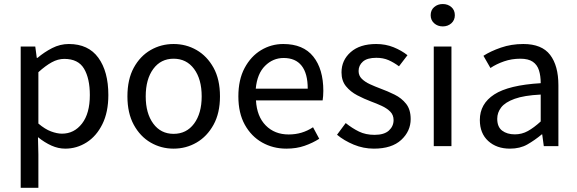

<svg xmlns="http://www.w3.org/2000/svg" viewBox="-20 -714 2820 938"><path d="M81.1 203.6V-486.8H152.3L159.7 -431.2H163.1Q195.8 -459 234.6 -479Q273.4 -499 316.4 -499Q411.6 -499 460.4 -431.9Q509.3 -364.7 509.3 -250Q509.3 -166 480.2 -107.4Q451.2 -48.8 403.1 -18.3Q355 12.2 298.8 12.2Q264.6 12.2 231.4 -2.7Q198.2 -17.6 165.5 -43.9L167.5 40.5V203.6ZM282.7 -61Q342.3 -61 380.6 -110.4Q418.9 -159.7 418.9 -249.5Q418.9 -330.6 390.6 -378.4Q362.3 -426.3 293.9 -426.3Q263.2 -426.3 232.9 -409.7Q202.6 -393.1 167.5 -361.3V-110.4Q199.7 -83 229.2 -72Q258.8 -61 282.7 -61Z M828.1 12.2Q767.1 12.2 715.8 -17.6Q664.6 -47.4 633.5 -104.5Q602.5 -161.6 602.5 -243.2Q602.5 -326.2 633.5 -383.1Q664.6 -439.9 715.8 -469.5Q767.1 -499 828.1 -499Q889.2 -499 940.4 -469.5Q991.7 -439.9 1023.2 -383.1Q1054.7 -326.2 1054.7 -243.2Q1054.7 -161.6 1023.2 -104.5Q991.7 -47.4 940.4 -17.6Q889.2 12.2 828.1 12.2ZM828.1 -60.1Q891.1 -60.1 928.2 -110.1Q965.3 -160.2 965.3 -243.2Q965.3 -327.1 928.2 -377.2Q891.1 -427.2 828.1 -427.2Q765.6 -427.2 728.8 -377.2Q691.9 -327.1 691.9 -243.2Q691.9 -160.2 728.8 -110.1Q765.6 -60.1 828.1 -60.1Z M1378.9 12.2Q1314 12.2 1260.7 -17.8Q1207.5 -47.9 1176 -104.7Q1144.5 -161.6 1144.5 -243.2Q1144.5 -324.7 1175 -381.8Q1205.6 -439 1255.4 -469Q1305.2 -499 1363.8 -499Q1461.4 -499 1510.5 -437.7Q1559.6 -376.5 1559.6 -270Q1559.6 -256.8 1558.6 -244.9Q1557.6 -232.9 1556.2 -223.6H1230.5Q1234.9 -145 1278.3 -101.1Q1321.8 -57.1 1390.1 -57.1Q1423.8 -57.1 1453.1 -65.9Q1482.4 -74.7 1509.3 -92.3L1539.6 -36.1Q1507.8 -15.6 1468 -1.7Q1428.2 12.2 1378.9 12.2ZM1229.5 -280.8H1483.4Q1483.4 -355 1453.6 -392.8Q1423.8 -430.7 1365.7 -430.7Q1313.5 -430.7 1274.9 -392.3Q1236.3 -354 1229.5 -280.8Z M1806.6 12.2Q1755.4 12.2 1708.3 -7.3Q1661.1 -26.9 1626.5 -55.7L1668.9 -112.8Q1700.7 -87.4 1733.6 -71.3Q1766.6 -55.2 1809.6 -55.2Q1856.9 -55.2 1879.9 -76.2Q1902.8 -97.2 1902.8 -127.4Q1902.8 -152.3 1886.5 -168.7Q1870.1 -185.1 1844.7 -196.8Q1819.3 -208.5 1792.5 -218.3Q1758.8 -231 1725.6 -248.3Q1692.4 -265.6 1670.4 -292.5Q1648.4 -319.3 1648.4 -360.4Q1648.4 -419.9 1693.4 -459.5Q1738.3 -499 1817.9 -499Q1863.8 -499 1902.8 -483.2Q1941.9 -467.3 1970.7 -444.3L1929.2 -390.1Q1904.3 -408.7 1878.2 -420.2Q1852.1 -431.6 1818.4 -431.6Q1773.9 -431.6 1752.9 -413.1Q1731.9 -394.5 1731.9 -367.2Q1731.9 -344.7 1747.3 -329.3Q1762.7 -314 1787.1 -302.7Q1811.5 -291.5 1838.9 -281.2Q1873.5 -268.6 1907.7 -251.7Q1941.9 -234.9 1964.1 -206.8Q1986.3 -178.7 1986.3 -132.3Q1986.3 -73.2 1940.2 -30.5Q1894 12.2 1806.6 12.2Z M2099.1 0V-486.8H2185.5V0ZM2143.1 -585Q2118.2 -585 2101.1 -600.3Q2084 -615.7 2084 -639.6Q2084 -664.6 2101.1 -679.4Q2118.2 -694.3 2143.1 -694.3Q2168 -694.3 2185.1 -679.4Q2202.1 -664.6 2202.1 -639.6Q2202.1 -615.7 2185.1 -600.3Q2168 -585 2143.1 -585Z M2471.2 12.2Q2406.2 12.2 2365.2 -25.1Q2324.2 -62.5 2324.2 -127.9Q2324.2 -207 2394.8 -252.7Q2465.3 -298.3 2621.6 -307.6Q2621.6 -343.8 2613 -370.6Q2604.5 -397.5 2582.8 -412.4Q2561 -427.2 2522 -427.2Q2480 -427.2 2442.6 -414.3Q2405.3 -401.4 2376 -381.8L2341.8 -441.4Q2376.5 -463.9 2427.2 -481.4Q2478 -499 2536.6 -499Q2627 -499 2667.5 -446Q2708 -393.1 2708 -297.4V0H2636.7L2628.9 -57.6H2627Q2592.3 -28.8 2556.4 -8.3Q2520.5 12.2 2471.2 12.2ZM2495.1 -57.6Q2529.8 -57.6 2559.1 -74Q2588.4 -90.3 2621.6 -120.6V-252Q2540.5 -248 2494.1 -231.2Q2447.8 -214.4 2428.5 -189.2Q2409.2 -164.1 2409.2 -133.8Q2409.2 -93.8 2433.3 -75.7Q2457.5 -57.6 2495.1 -57.6Z"/></svg>

Font: Varta Light Medium
Style: Regular
Weight: 500
Version: Version 1.004